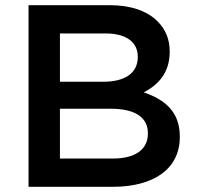

<svg xmlns="http://www.w3.org/2000/svg" viewBox="-20 -720 762 740"><path d="M404 -700H90V0H414C570 0 673 -67 673 -192V-194C673 -289 616 -336 534 -364C586 -391 634 -436 634 -520V-522C634 -569 618 -607 587 -638C547 -678 484 -700 404 -700ZM379 -405H211V-591H388C467 -591 511 -557 511 -502V-500C511 -436 458 -405 379 -405ZM415 -109H211V-301H406C503 -301 550 -266 550 -207V-205C550 -142 499 -109 415 -109Z"/></svg>

Font: Mission Medium
Style: Regular
Weight: 500
Version: Version 1.000;FEAKit 1.0